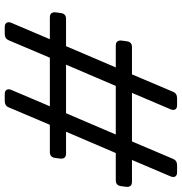

<svg xmlns="http://www.w3.org/2000/svg" viewBox="2 -788 785 830"><g transform="rotate(90 395.0 -372.5)"><path d="M96 0Q83 0 78 -8Q73 -16 78 -28L149 -195H55Q30 -195 33 -221L36 -243Q39 -265 61 -265H179L271 -480H177Q152 -480 155 -506L158 -528Q161 -550 183 -550H301L376 -727Q383 -745 404 -745H434Q448 -745 452.5 -737Q457 -729 452 -717L381 -550H591L666 -727Q673 -745 694 -745H724Q738 -745 742.5 -737Q747 -729 742 -717L671 -550H765Q790 -550 787 -524L784 -502Q781 -480 759 -480H641L549 -265H643Q668 -265 665 -239L662 -217Q659 -195 637 -195H519L444 -18Q437 0 416 0H386Q373 0 368 -8Q363 -16 368 -28L439 -195H229L154 -18Q147 0 126 0ZM259 -265H469L561 -480H351Z"/></g></svg>

Font: Pitagon Sans Text
Style: Italic
Weight: 400
Italic angle: -8°
Designer: Travis Tran
Foundry: Pitagon
Version: Version 1.001; ttfautohint (v1.8.4.7-5d5b);gftools[0.9.26]